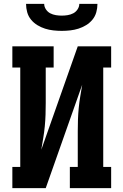

<svg xmlns="http://www.w3.org/2000/svg" viewBox="-20 -975 640 995"><path d="M44 0V-110H85V-625H44V-735H258V-625H217V-441Q217 -411 216 -380.5Q215 -350 212 -319.5Q209 -289 204 -259Q199 -229 194 -199L383 -735H556V-625H515V-110H556V0H342V-110H383V-294Q383 -324 384 -354.5Q385 -385 388 -415.5Q391 -446 396 -476Q401 -506 406 -536L217 0ZM300 -815Q278 -815 256 -817.5Q234 -820 213.5 -826.5Q193 -833 174 -844.5Q155 -856 141 -873Q127 -890 121 -911.5Q115 -933 115 -955H209Q209 -940 218 -926.5Q227 -913 240.5 -906Q254 -899 269.5 -896.5Q285 -894 300 -894Q315 -894 330.5 -896.5Q346 -899 359.5 -906Q373 -913 382 -926.5Q391 -940 391 -955H485Q485 -933 479 -911.5Q473 -890 459 -873Q445 -856 426 -844.5Q407 -833 386.5 -826.5Q366 -820 344 -817.5Q322 -815 300 -815Z"/></svg>

Font: Iosevka Etoile Extrabold
Style: Regular
Weight: 800
Designer: Belleve Invis
Foundry: Belleve Invis
Version: Version 22.1.2; ttfautohint (v1.8.4)